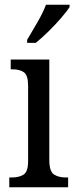

<svg xmlns="http://www.w3.org/2000/svg" viewBox="-20 -786 318 806"><path d="M19 0V-41H30Q60 -41 79 -53Q98 -65 98 -110V-425Q98 -470 80.5 -482.5Q63 -495 33 -495H25V-536H187V-115Q187 -67 206 -54Q225 -41 256 -41H266V0ZM94 -619Q115 -654 137.5 -693Q160 -732 173 -766H272V-756Q261 -739 237 -711Q213 -683 184 -654.5Q155 -626 130 -606H94Z"/></svg>

Font: Noto Serif Sinhala Condensed
Style: Regular
Weight: 400
Width: 3
Designer: Jelle Bosma - Monotype Design Team
Foundry: Monotype Imaging Inc.
Version: Version 2.007; ttfautohint (v1.8.4.7-5d5b)